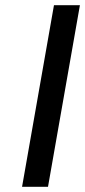

<svg xmlns="http://www.w3.org/2000/svg" viewBox="-20 -720 328 740"><path d="M65 0 188 -700H288L165 0Z"/></svg>

Font: Scada
Style: Italic
Weight: 400
Italic angle: -10°
Designer: Jovanny Lemonad
Foundry: Jovanny Lemonad
Version: Version 4.100;PS 004.100;hotconv 1.0.88;makeotf.lib2.5.64775